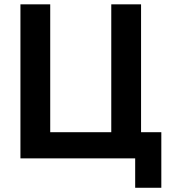

<svg xmlns="http://www.w3.org/2000/svg" viewBox="-20 -730 796 885"><path d="M603.1 135.5V0H74.2V-710H211.5V-120.6H492.9V-710H630.2V-120.6H723.6V135.5Z"/></svg>

Font: Raleway Thin
Style: Regular
Weight: 100
Designer: Matt McInerney, Pablo Impallari, Rodrigo Fuenzalida
Foundry: Matt McInerney, Pablo Impallari, Rodrigo Fuenzalida
Version: Version 4.026